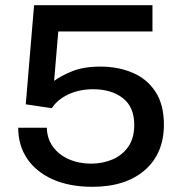

<svg xmlns="http://www.w3.org/2000/svg" viewBox="-20 -706 700 738"><path d="M335 12Q247 12 183 -16.5Q119 -45 84.5 -96Q50 -147 50 -215H160Q161 -173 183.5 -142Q206 -111 244.5 -94Q283 -77 331 -77Q374 -77 412 -93Q450 -109 473 -142Q496 -175 496 -226Q496 -295 452 -329Q408 -363 338 -363Q286 -363 243.5 -343.5Q201 -324 179 -290L79 -305L111 -686H566V-585H204L188 -395Q213 -414 257 -432Q301 -450 366 -450Q434 -450 489.5 -426.5Q545 -403 577.5 -353.5Q610 -304 610 -227Q610 -116 536.5 -52Q463 12 335 12Z"/></svg>

Font: Archivo SemiExpanded Medium
Style: Regular
Weight: 500
Width: 6
Designer: Hector Gatti
Foundry: Omnibus-Type
Version: Version 2.001; ttfautohint (v1.8.3)